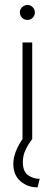

<svg xmlns="http://www.w3.org/2000/svg" viewBox="-20 -578 228 798"><path d="M136.1 200.7Q94.4 200.7 64.9 175Q35.4 149.3 35.4 103.5Q35.4 77.1 46.2 50.3Q56.9 23.6 73.6 0V-401.4H113.9V0Q95.8 23.6 85.4 46.5Q75 69.4 75 95.8Q75 134.7 96.5 150Q118.1 165.3 145.1 165.3ZM93.8 -495.1Q85.4 -495.1 78.1 -499.3Q70.8 -503.5 66.7 -510.4Q62.5 -517.4 62.5 -526.4Q62.5 -534.7 66.7 -541.7Q70.8 -548.6 78.1 -553.1Q85.4 -557.6 93.8 -557.6Q102.8 -557.6 109.7 -553.1Q116.7 -548.6 120.8 -541.7Q125 -534.7 125 -526.4Q125 -517.4 120.8 -510.4Q116.7 -503.5 109.7 -499.3Q102.8 -495.1 93.8 -495.1Z"/></svg>

Font: Afacad Flux ExtraLight
Style: Regular
Weight: 250
Designer: Kristian Moeller
Foundry: Dicotype
Version: Version 1.100